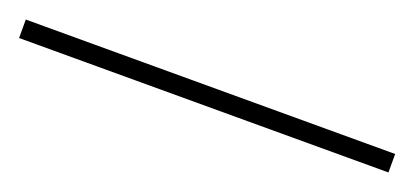

<svg xmlns="http://www.w3.org/2000/svg" viewBox="-19 -83 549 254"><g transform="rotate(20 255.0 44.0)"><path d="M-5 57V31H515V57Z"/></g></svg>

Font: Source Serif 4 ExtraLight
Style: Regular
Weight: 200
Designer: Frank Grießhammer
Foundry: Adobe
Version: Version 4.005;hotconv 1.1.0;makeotfexe 2.6.0